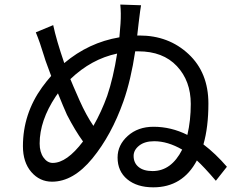

<svg xmlns="http://www.w3.org/2000/svg" viewBox="-20 -800 1040 830"><path d="M639.6 -60.5Q720.7 -60.5 767.6 -153.3Q705.1 -189.5 646.5 -189.5Q605.5 -189.5 581.5 -170.4Q557.6 -151.4 557.6 -126Q557.6 -95.7 579.1 -78.1Q600.6 -60.5 639.6 -60.5ZM443.4 -385.7Q469.7 -462.9 486.3 -568.4Q375 -544.9 284.2 -458Q291 -440.4 324.2 -365.2Q352.5 -301.8 383.8 -255.9Q418.9 -317.4 443.4 -385.7ZM230.5 -396.5 220.7 -382.8Q151.4 -278.3 151.4 -179.7Q151.4 -142.6 168 -119.1Q184.6 -95.7 208 -95.7Q268.6 -95.7 338.9 -188.5Q304.7 -235.4 269.5 -303.7Q254.9 -335.9 230.5 -396.5ZM573.2 -646.5H583Q709 -646.5 794.9 -566.4Q880.9 -486.3 880.9 -352.5Q880.9 -250 859.4 -175.8Q912.1 -135.7 960.9 -79.1L913.1 -18.6Q861.3 -79.1 831.1 -106.4Q769.5 9.8 642.6 9.8Q572.3 9.8 530.3 -24.9Q488.3 -59.6 488.3 -119.1Q488.3 -172.9 532.2 -212.4Q576.2 -252 643.6 -252Q719.7 -252 790 -216.8Q804.7 -279.3 804.7 -350.6Q804.7 -450.2 744.6 -514.2Q684.6 -578.1 578.1 -578.1H564.5Q545.9 -454.1 513.7 -362.3Q461.9 -215.8 379.4 -115.2Q296.9 -14.6 205.1 -14.6Q151.4 -14.6 115.2 -56.6Q79.1 -98.6 79.1 -168Q79.1 -307.6 162.1 -422.9Q183.6 -452.1 201.2 -471.7Q197.3 -483.4 186 -512.7Q174.8 -542 170.9 -556.6Q152.3 -618.2 134.8 -660.2L210 -691.4Q223.6 -627 257.8 -527.3Q363.3 -616.2 496.1 -638.7Q500 -683.6 501 -698.2Q503.9 -744.1 500 -780.3L589.8 -777.3Q587.9 -766.6 585.9 -752.4Q584 -738.3 582 -721.7Q580.1 -705.1 579.1 -698.2Z"/></svg>

Font: Gen Shin Gothic Regular
Style: Regular
Weight: 400
Designer: [Source Han Sans]
Ryoko NISHIZUKA  (kana & ideographs); Paul D. Hunt (Latin, Greek & Cyrillic); Wenlong ZHANG  (bopomofo
Version: Version 1.002.20150607